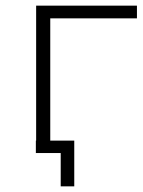

<svg xmlns="http://www.w3.org/2000/svg" viewBox="-20 -542 505 680"><path d="M465 -477H158V-44H243V118H195V0H107V-44H108V-522H465Z"/></svg>

Font: mBank Light
Style: Regular
Weight: 300
Designer: Julieta Ulanovsky
Foundry: Julieta Ulanovsky
Version: Version 7.200;PS 007.200;hotconv 1.0.88;makeotf.lib2.5.64775